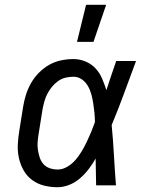

<svg xmlns="http://www.w3.org/2000/svg" viewBox="-20 -775 640 803"><path d="M221 8Q191 8 163.5 1Q136 -6 114 -22.5Q92 -39 78.5 -63Q65 -87 59 -114.5Q53 -142 54.5 -171Q56 -200 61 -230L77 -330Q81 -355 89 -380Q97 -405 110.5 -428.5Q124 -452 143.5 -471.5Q163 -491 186 -504Q209 -517 235 -522.5Q261 -528 287 -528Q314 -528 338.5 -517.5Q363 -507 380 -488.5Q397 -470 407 -446.5Q417 -423 425 -398Q435 -428 445 -458.5Q455 -489 466 -520H549Q524 -453 499.5 -386Q475 -319 447 -252Q453 -190 456.5 -126.5Q460 -63 465 0H382Q381 -28 381 -56Q381 -84 380 -112Q367 -89 351 -68Q335 -47 315 -29.5Q295 -12 270 -2Q245 8 221 8ZM222 -66Q242 -66 262 -78Q282 -90 296.5 -107Q311 -124 322.5 -143.5Q334 -163 343.5 -183Q353 -203 361.5 -223.5Q370 -244 377 -264Q377 -284 375 -303.5Q373 -323 370 -342.5Q367 -362 362 -380.5Q357 -399 347.5 -415.5Q338 -432 322.5 -443Q307 -454 287 -454Q270 -454 253.5 -450Q237 -446 222.5 -435.5Q208 -425 197 -411.5Q186 -398 178 -382.5Q170 -367 165.5 -350.5Q161 -334 158 -318L142 -218Q139 -200 137.5 -183Q136 -166 138.5 -149Q141 -132 146 -116.5Q151 -101 161.5 -89Q172 -77 188 -71.5Q204 -66 222 -66ZM302 -600 340 -755H424L371 -600Z"/></svg>

Font: Iosevka Plex Etoile
Style: Italic
Weight: 400
Italic angle: -9°
Designer: Belleve Invis
Foundry: Belleve Invis
Version: Version 25.1.1; ttfautohint (v1.8.4)